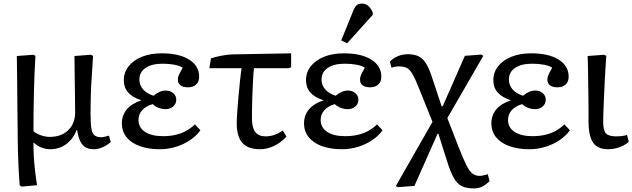

<svg xmlns="http://www.w3.org/2000/svg" viewBox="-20 -820 3534 1073"><path d="M101 223 90 216Q87 179 84.5 132Q82 85 80.5 37.5Q79 -10 79 -47Q79 -65 78.5 -104Q78 -143 77.5 -194Q77 -245 76.5 -298Q76 -351 75.5 -397Q75 -443 74.5 -473Q74 -503 74 -507L166 -514L178 -508Q175 -463 173 -410Q171 -357 169.5 -301Q168 -245 167.5 -190.5Q167 -136 167 -87Q181 -74 207 -64.5Q233 -55 258 -55Q323 -55 361.5 -92.5Q400 -130 400 -193Q400 -201 399.5 -225.5Q399 -250 399 -283.5Q399 -317 398 -354Q397 -391 397 -424Q397 -457 396.5 -479.5Q396 -502 396 -507L488 -514L500 -508Q497 -457 494.5 -418Q492 -379 490 -348Q488 -317 487.5 -290.5Q487 -264 486.5 -239Q486 -214 486 -187Q486 -132 490.5 -103Q495 -74 508.5 -63.5Q522 -53 545 -53Q553 -53 564 -55.5Q575 -58 589 -62L599 -27Q581 -9 554.5 2.5Q528 14 504 14Q477 14 458.5 3.5Q440 -7 428.5 -30.5Q417 -54 411 -93H408Q389 -43 350 -14.5Q311 14 261 14Q235 14 210 4Q185 -6 169 -23H167Q167 16 169 53.5Q171 91 175.5 130.5Q180 170 187 215Z M873 14Q809 14 761 -3.5Q713 -21 687 -53.5Q661 -86 661 -130Q661 -175 688 -208Q715 -241 769 -259V-260Q720 -276 696 -303.5Q672 -331 672 -371Q672 -416 699 -450Q726 -484 773.5 -503Q821 -522 884 -522Q981 -522 1037 -487Q1093 -452 1093 -391Q1093 -363 1076 -347.5Q1059 -332 1030 -332Q1004 -332 989 -343Q974 -354 974 -375Q974 -384 976.5 -392.5Q979 -401 985.5 -413Q992 -425 1001 -442Q983 -453 953.5 -458.5Q924 -464 889 -464Q828 -464 793.5 -440.5Q759 -417 759 -375Q759 -344 779.5 -320.5Q800 -297 838 -285Q856 -300 872.5 -307Q889 -314 906 -314Q931 -314 948 -299.5Q965 -285 965 -263Q965 -240 948 -225Q931 -210 905 -210Q886 -210 867 -217Q848 -224 833 -238Q795 -227 774.5 -204Q754 -181 754 -150Q754 -107 790.5 -83Q827 -59 892 -59Q929 -59 961.5 -66.5Q994 -74 1021 -89Q1048 -104 1069 -125L1100 -92Q1078 -61 1042.5 -37Q1007 -13 963 0.5Q919 14 873 14Z M1433 14Q1366 14 1334.5 -21.5Q1303 -57 1303 -131Q1303 -152 1305.5 -189.5Q1308 -227 1312 -272Q1316 -317 1320.5 -361Q1325 -405 1330 -439H1150L1159 -494Q1171 -498 1187 -502Q1203 -506 1219.5 -509Q1236 -512 1251.5 -514Q1267 -516 1278 -516L1607 -522V-445L1596 -439H1399Q1397 -421 1395.5 -395Q1394 -369 1392.5 -339Q1391 -309 1390 -277Q1389 -245 1388.5 -214.5Q1388 -184 1388 -158Q1388 -107 1406.5 -82.5Q1425 -58 1464 -58Q1490 -58 1513.5 -66Q1537 -74 1560 -91L1581 -57Q1550 -23 1511.5 -4.5Q1473 14 1433 14Z M1891 14Q1827 14 1779 -3.5Q1731 -21 1705 -53.5Q1679 -86 1679 -130Q1679 -175 1706 -208Q1733 -241 1787 -259V-260Q1738 -276 1714 -303.5Q1690 -331 1690 -371Q1690 -416 1717 -450Q1744 -484 1791.5 -503Q1839 -522 1902 -522Q1999 -522 2055 -487Q2111 -452 2111 -391Q2111 -363 2094 -347.5Q2077 -332 2048 -332Q2022 -332 2007 -343Q1992 -354 1992 -375Q1992 -384 1994.5 -392.5Q1997 -401 2003.5 -413Q2010 -425 2019 -442Q2001 -453 1971.5 -458.5Q1942 -464 1907 -464Q1846 -464 1811.5 -440.5Q1777 -417 1777 -375Q1777 -344 1797.5 -320.5Q1818 -297 1856 -285Q1874 -300 1890.5 -307Q1907 -314 1924 -314Q1949 -314 1966 -299.5Q1983 -285 1983 -263Q1983 -240 1966 -225Q1949 -210 1923 -210Q1904 -210 1885 -217Q1866 -224 1851 -238Q1813 -227 1792.5 -204Q1772 -181 1772 -150Q1772 -107 1808.5 -83Q1845 -59 1910 -59Q1947 -59 1979.5 -66.5Q2012 -74 2039 -89Q2066 -104 2087 -125L2118 -92Q2096 -61 2060.5 -37Q2025 -13 1981 0.5Q1937 14 1891 14ZM1920 -578 1887 -594 1953 -757Q1963 -782 1973.5 -791Q1984 -800 2002 -800Q2022 -800 2036.5 -788.5Q2051 -777 2063 -751V-737Z M2627 233Q2586 233 2559.5 219.5Q2533 206 2514.5 171.5Q2496 137 2476 73L2430 -72H2425L2296 219L2204 226L2192 220L2397 -139L2325 -318Q2303 -375 2287 -403Q2271 -431 2254 -440Q2237 -449 2209 -449Q2200 -449 2188 -447Q2176 -445 2168 -441L2159 -476Q2177 -495 2203.5 -506Q2230 -517 2259 -517Q2295 -517 2319 -505.5Q2343 -494 2360.5 -466Q2378 -438 2395 -386L2448 -226H2454L2578 -508L2670 -515L2681 -508L2480 -160L2543 2Q2569 68 2586.5 103Q2604 138 2621 150.5Q2638 163 2661 163Q2670 163 2679.5 160.5Q2689 158 2706 154L2716 192Q2694 214 2673.5 223.5Q2653 233 2627 233Z M2938 14Q2874 14 2826 -3.5Q2778 -21 2752 -53.5Q2726 -86 2726 -130Q2726 -175 2753 -208Q2780 -241 2834 -259V-260Q2785 -276 2761 -303.5Q2737 -331 2737 -371Q2737 -416 2764 -450Q2791 -484 2838.5 -503Q2886 -522 2949 -522Q3046 -522 3102 -487Q3158 -452 3158 -391Q3158 -363 3141 -347.5Q3124 -332 3095 -332Q3069 -332 3054 -343Q3039 -354 3039 -375Q3039 -384 3041.5 -392.5Q3044 -401 3050.5 -413Q3057 -425 3066 -442Q3048 -453 3018.5 -458.5Q2989 -464 2954 -464Q2893 -464 2858.5 -440.5Q2824 -417 2824 -375Q2824 -344 2844.5 -320.5Q2865 -297 2903 -285Q2921 -300 2937.5 -307Q2954 -314 2971 -314Q2996 -314 3013 -299.5Q3030 -285 3030 -263Q3030 -240 3013 -225Q2996 -210 2970 -210Q2951 -210 2932 -217Q2913 -224 2898 -238Q2860 -227 2839.5 -204Q2819 -181 2819 -150Q2819 -107 2855.5 -83Q2892 -59 2957 -59Q2994 -59 3026.5 -66.5Q3059 -74 3086 -89Q3113 -104 3134 -125L3165 -92Q3143 -61 3107.5 -37Q3072 -13 3028 0.5Q2984 14 2938 14Z M3378 14Q3320 14 3294.5 -23Q3269 -60 3269 -143Q3269 -167 3269 -197.5Q3269 -228 3268.5 -263Q3268 -298 3267.5 -333.5Q3267 -369 3266.5 -402Q3266 -435 3265.5 -462.5Q3265 -490 3264 -507L3356 -514L3368 -508Q3366 -477 3363.5 -436.5Q3361 -396 3359 -352Q3357 -308 3355 -266Q3353 -224 3352 -191Q3351 -158 3351 -139Q3351 -92 3366 -75Q3381 -58 3423 -58Q3443 -58 3458 -60Q3473 -62 3484 -66L3494 -28Q3482 -16 3463.5 -6.5Q3445 3 3423 8.5Q3401 14 3378 14Z"/></svg>

Font: Literata 18pt
Style: Regular
Weight: 400
Designer: Latin by Veronika Burian and Jose Scaglione. Greek by Irene Vlachou. Cyrillic by Vera Evstafieva.
Foundry: TypeTogether
Version: Version 3.103;gftools[0.9.29]